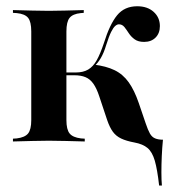

<svg xmlns="http://www.w3.org/2000/svg" viewBox="-20 -448 554 608"><path d="M79 -208.1V-348.4Q79 -379 69 -391.5Q58.9 -404 33.1 -406.5L21 -407.3V-416.1Q56.5 -415.3 82.3 -414.5Q108.1 -413.7 134.7 -413.7Q160.5 -413.7 185.5 -414.5Q210.5 -415.3 245.2 -416.1V-407.3L235.5 -406.5Q210.5 -404 200.4 -391.5Q190.3 -379 190.3 -348.4V-208.1ZM134.7 -2.4Q108.1 -2.4 82.3 -1.6Q56.5 -0.8 21 0V-8.9L33.1 -9.7Q58.9 -12.9 69 -25.4Q79 -37.9 79 -67.7V-208.1H190.3V-67.7Q190.3 -37.9 200.4 -25.4Q210.5 -12.9 236.3 -9.7L248.4 -8.9V0Q213.7 -0.8 187.9 -1.6Q162.1 -2.4 134.7 -2.4ZM483.9 139.5Q478.2 88.7 470.2 60.9Q462.1 33.1 447.2 20.6Q432.3 8.1 405.6 3.2Q379.8 -1.6 363.7 -9.3Q347.6 -16.9 337.5 -30.6Q327.4 -44.4 319.4 -67.7L294.4 -142.7Q286.3 -167.7 275.8 -182.7Q265.3 -197.6 250.8 -203.6Q236.3 -209.7 215.3 -209.7H184.7V-218.5H220.2Q243.5 -218.5 259.3 -227.8Q275 -237.1 286.3 -257.3Q297.6 -277.4 308.9 -311.3Q327.4 -371 350.8 -399.6Q374.2 -428.2 414.5 -428.2Q446.8 -428.2 466.5 -410.5Q486.3 -392.7 486.3 -365.3Q486.3 -342.7 472.6 -329Q458.9 -315.3 436.3 -315.3Q417.7 -315.3 406.5 -323.4Q395.2 -331.5 387.9 -342.7Q380.6 -354 373.8 -362.5Q366.9 -371 356.5 -371Q350.8 -371 344.8 -365.7Q338.7 -360.5 331.9 -346.8Q325 -333.1 316.1 -304.8Q308.9 -280.6 299.2 -264.1Q289.5 -247.6 276.6 -236.3V-243.5Q316.1 -238.7 342.7 -225.8Q369.4 -212.9 387.5 -187.5Q405.6 -162.1 419.4 -121.8L441.1 -58.1Q448.4 -36.3 454.8 -25Q461.3 -13.7 471.4 -9.7Q481.5 -5.6 496 -5.6Q493.5 19.4 492.3 46.4Q491.1 73.4 491.1 98Q491.1 122.6 492.7 139.5Z"/></svg>

Font: Playfair 144pt SemiCondensed
Style: Bold
Weight: 700
Width: 4
Designer: Claus Eggers Sørensen
Foundry: Claus Eggers Sørensen
Version: Version 2.203